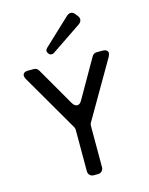

<svg xmlns="http://www.w3.org/2000/svg" viewBox="-139 -1052 886 1138"><g transform="rotate(-15 304.0 -482.5)"><path d="M218 -767Q204 -785 220 -801L383 -954Q396 -965 407 -965Q422 -965 433 -951L444 -937Q455 -924 453 -910.5Q451 -897 437 -887L252 -762Q245 -757 238 -757Q225 -757 218 -767ZM258 -34V-289Q258 -298 253 -306L51 -654Q39 -675 46 -687.5Q53 -700 77 -700H110Q130 -700 140 -683L275 -449Q289 -426 305 -426Q322 -426 334 -449L468 -683Q478 -700 498 -700H532Q556 -700 563 -687.5Q570 -675 558 -654L356 -306Q351 -298 351 -289V-34Q351 -19 341.5 -9.5Q332 0 317 0H292Q277 0 267.5 -9.5Q258 -19 258 -34Z"/></g></svg>

Font: Higure Gothic Medium
Style: Regular
Weight: 500
Designer: Yoshimichi Ohira
Foundry: Positype
Version: Version 1.000